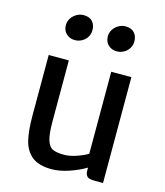

<svg xmlns="http://www.w3.org/2000/svg" viewBox="-119 -892 848 989"><g transform="rotate(15 305.0 -397.0)"><path d="M204.1 -801.8Q235.8 -801.8 251.7 -784.2Q267.6 -766.6 267.6 -738.3Q267.6 -717.3 257.1 -700.7Q246.6 -684.1 229.2 -674.8Q211.9 -665.5 192.4 -665.5Q165 -665.5 146.7 -682.9Q128.4 -700.2 128.4 -729Q128.4 -748.5 139.4 -765.4Q150.4 -782.2 168 -792Q185.5 -801.8 204.1 -801.8ZM427.7 -801.8Q459 -801.8 475.1 -783.9Q491.2 -766.1 491.2 -738.3Q491.2 -717.3 480.7 -700.7Q470.2 -684.1 452.9 -674.8Q435.5 -665.5 416 -665.5Q388.7 -665.5 370.4 -682.9Q352.1 -700.2 352.1 -729Q352.1 -748.5 363 -765.4Q374 -782.2 391.6 -792Q409.2 -801.8 427.7 -801.8ZM523.9 -556.6V7.8H482.4Q463.4 7.8 452.1 4.9Q440.9 2 434.8 -7.3Q428.7 -16.6 428.7 -35.2V-48.8Q390.6 -25.9 341.1 -9Q291.5 7.8 248.5 7.8Q180.7 7.8 144.5 -21Q108.4 -49.8 95.7 -100.8Q83 -151.9 83 -231.4V-556.6H190.4V-231.9Q190.4 -164.1 200.4 -132.1Q210.4 -100.1 231.2 -90.3Q252 -80.6 292.5 -80.6Q321.8 -80.6 358.6 -93.3Q395.5 -106 416.5 -119.6V-556.6Z"/></g></svg>

Font: Merriweather Sans
Style: Regular
Weight: 400
Designer: Eben Sorkin
Foundry: Eben Sorkin
Version: Version 1.006; ttfautohint (v1.4.1) -l 6 -r 50 -G 0 -x 11 -H